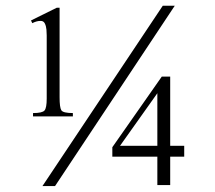

<svg xmlns="http://www.w3.org/2000/svg" viewBox="-20 -629 736 656"><path d="M609.4 -93.8H561.5V3.4H517.6V-93.8H363.8V-126L532.7 -367.2H561.5V-130.9H609.4ZM577.1 -609.4 168 6.8H125L536.1 -609.4ZM229 -231.4H92.8V-242.7Q124.5 -242.7 132.1 -251.5Q139.6 -260.3 139.6 -292V-507.8Q139.6 -516.1 138.7 -527.8Q137.7 -539.6 133.3 -548.6Q128.9 -557.6 119.1 -557.6Q110.8 -557.6 103.8 -555.4Q96.7 -553.2 90.3 -549.8L85.9 -559.1L173.8 -602.5H183.6V-296.4Q183.6 -262.2 189.5 -252.4Q195.3 -242.7 229 -242.7ZM517.6 -130.9V-310.5L390.1 -130.9Z"/></svg>

Font: Rohingya Solluk
Style: Regular
Weight: 400
Designer: SIL International
Foundry: SIL International
Version: Version 1.001